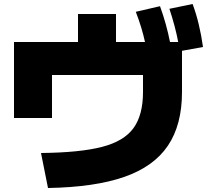

<svg xmlns="http://www.w3.org/2000/svg" viewBox="-20 -875 1040 960"><path d="M695 -415V-500H240V-285H50V-665H370V-805H560V-665H705Q690 -735 659 -816L780 -844Q812 -756 830 -665H871Q856 -744 827 -831L943 -855Q978 -761 995 -640L890 -621V-415Q890 -251 819.5 -146.5Q749 -42 601.5 9.5Q454 61 220 65L185 -110Q380 -112 490 -140.5Q600 -169 647.5 -234.5Q695 -300 695 -415Z"/></svg>

Font: Enso Black
Style: Regular
Weight: 900
Designer: Coji Morishita
Foundry: UNDERFOREST DESIGN
Version: Version 1.000